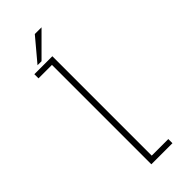

<svg xmlns="http://www.w3.org/2000/svg" viewBox="-300 -1002 1049 1049"><g transform="rotate(-45 225.0 -477.0)"><path d="M118 -822.5 228 -953.5H280L149 -822.5ZM210 -32H338V0H175V-768H71V-800H210Z"/></g></svg>

Font: League Mono Condensed Thin
Style: Regular
Weight: 100
Width: 1
Designer: Tyler Finck
Foundry: The League of Moveable Type / Tyler Finck
Version: Version 2.210